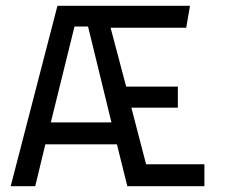

<svg xmlns="http://www.w3.org/2000/svg" viewBox="-20 -645 782 665"><path d="M179 -625H638L625 -549H363L417 -345H596V-272H435L486 -76H688V0H421L385 -145H137L102 0H17ZM366 -221 285 -553H238L156 -221Z"/></svg>

Font: Changa Light
Style: Regular
Weight: 300
Designer: Eduardo Rodriguez Tunni
Foundry: Eduardo Rodriguez Tunni
Version: Version 2.002; ttfautohint (v1.5) -l 8 -r 50 -G 110 -x 14 -H